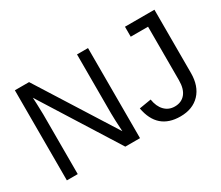

<svg xmlns="http://www.w3.org/2000/svg" viewBox="-120 -974 1462 1270"><g transform="rotate(-30 611.0 -339.0)"><path d="M528.3 0H640.6V-688H556.6V-236.8C556.6 -208.2 558.6 -161.9 562.5 -98.1L190.4 -688H82V0H165V-457L162.6 -538.6L160.2 -585.9ZM945.3 9.8C1008.1 9.8 1057.6 -9.4 1093.8 -47.6C1129.9 -85.9 1147.9 -138.3 1147.9 -205.1V-688H922.9V-611.8H1055.2V-203.1C1055.2 -158.2 1045.4 -124.1 1025.9 -100.8C1006.3 -77.6 979.7 -65.9 945.8 -65.9C914.9 -65.9 889.2 -76.5 868.7 -97.7C848.1 -118.8 835 -148.3 829.1 -186L737.8 -170.9C759.6 -50.5 828.8 9.8 945.3 9.8Z"/></g></svg>

Font: Arimo
Style: Regular
Weight: 400
Designer: Steve Matteson
Foundry: Monotype Imaging Inc.
Version: Version 1.32